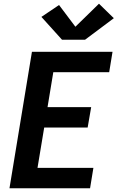

<svg xmlns="http://www.w3.org/2000/svg" viewBox="-20 -1014 640 1034"><path d="M31 0 152 -735H586L568 -625H267L236 -437H471L452 -327H218L182 -110H483L465 0ZM314 -800 203 -923 298 -987 386 -870 513 -994 593 -916 438 -800Z"/></svg>

Font: Iosevka Curly XBdEx
Style: Italic
Weight: 800
Width: 7
Italic angle: -9°
Monospace: yes
Designer: Belleve Invis
Foundry: Belleve Invis
Version: Version 11.1.0; ttfautohint (v1.8.3)